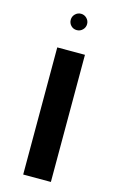

<svg xmlns="http://www.w3.org/2000/svg" viewBox="-121 -834 544 884"><g transform="rotate(15 151.0 -392.0)"><path d="M85 0V-606H217V0ZM151 -706Q134 -706 123 -717.5Q112 -729 112 -745Q112 -761 123.5 -772.5Q135 -784 151 -784Q167 -784 178.5 -772.5Q190 -761 190 -745Q190 -729 178.5 -717.5Q167 -706 151 -706Z"/></g></svg>

Font: Libra Sans
Style: Bold
Weight: 700
Foundry: Context Ltd
Version: Version 1.000